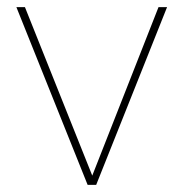

<svg xmlns="http://www.w3.org/2000/svg" viewBox="-20 -519 516 539"><path d="M226 0 26 -499H50L239 -26L425 -499H449L250 0Z"/></svg>

Font: DM Sans 20pt Thin
Style: Regular
Weight: 250
Version: Version 4.004;gftools[0.9.30]